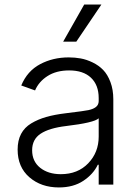

<svg xmlns="http://www.w3.org/2000/svg" viewBox="-20 -802 596 834"><path d="M254.4 -621.1 345.7 -782.2H420.4L311.5 -621.1ZM235.8 12.2Q158.7 12.2 107.7 -32Q56.6 -76.2 56.6 -152.3Q56.6 -191.9 71.5 -220.2Q86.4 -248.5 115.7 -266.1Q145 -283.7 180.9 -293.9Q216.8 -304.2 266.1 -310.1Q350.1 -320.3 364.3 -323.7Q401.9 -332 407.2 -353Q408.7 -357.9 408.7 -363.3V-376Q408.7 -432.6 375.2 -464.4Q341.8 -496.1 280.3 -496.1Q224.6 -496.1 186.5 -471.7Q148.4 -447.3 132.3 -409.2L72.3 -430.7Q98.6 -493.7 154.3 -523.2Q210 -552.7 278.3 -552.7Q305.7 -552.7 330.8 -548.1Q356 -543.5 382.3 -530.8Q408.7 -518.1 428 -498.3Q447.3 -478.5 459.7 -445.6Q472.2 -412.6 472.2 -370.6V0H408.7V-86.4H404.8Q385.3 -45.4 342 -16.6Q298.8 12.2 235.8 12.2ZM244.1 -45.4Q317.9 -45.4 363.3 -92.8Q408.7 -140.1 408.7 -209V-288.1Q389.2 -269 266.1 -254.4Q193.4 -245.6 156.5 -221.2Q119.6 -196.8 119.6 -149.4Q119.6 -101.1 154.5 -73.2Q189.5 -45.4 244.1 -45.4Z"/></svg>

Font: Interop Light
Style: Regular
Weight: 300
Designer: Rasmus Andersson, Google, Jang Haemin
Foundry: jhaemin
Version: Version 1.007